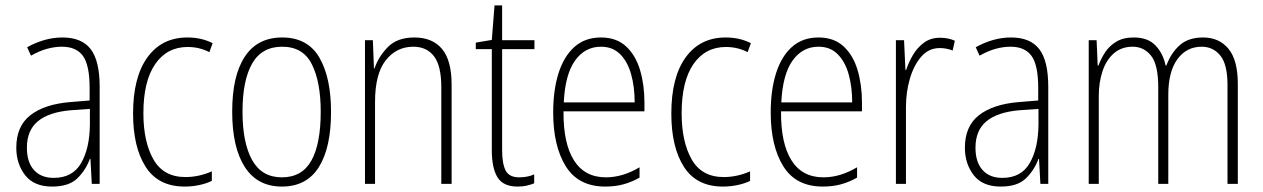

<svg xmlns="http://www.w3.org/2000/svg" viewBox="-20 -677 4650 707"><path d="M210 -539Q281 -539 314 -496Q347 -453 347 -357V0H318L313 -92H311Q296 -51 265 -20.5Q234 10 172 10Q105 10 72.5 -32Q40 -74 40 -133Q40 -212 91.5 -252.5Q143 -293 237 -301L310 -307V-353Q310 -437 285.5 -471Q261 -505 208 -505Q182 -505 154 -497.5Q126 -490 94 -472L80 -503Q110 -520 143 -529.5Q176 -539 210 -539ZM240 -271Q160 -264 119.5 -230.5Q79 -197 79 -133Q79 -80 105 -51Q131 -22 178 -22Q247 -22 278.5 -76Q310 -130 311 -218V-276Z M660 10Q563 10 516.5 -62.5Q470 -135 470 -259Q470 -393 523 -466Q576 -539 670 -539Q722 -539 763 -518L751 -485Q714 -504 671 -504Q595 -504 551.5 -441Q508 -378 508 -260Q508 -155 545 -90Q582 -25 663 -25Q712 -25 760 -46V-11Q740 -1 713.5 4.5Q687 10 660 10Z M1199 -265Q1199 -133 1154 -61.5Q1109 10 1018 10Q928 10 881.5 -62Q835 -134 835 -266Q835 -398 881.5 -468.5Q928 -539 1019 -539Q1113 -539 1156 -465Q1199 -391 1199 -265ZM873 -266Q873 -151 908.5 -87.5Q944 -24 1018 -24Q1092 -24 1126.5 -85.5Q1161 -147 1161 -266Q1161 -375 1128.5 -440Q1096 -505 1019 -505Q944 -505 908.5 -443Q873 -381 873 -266Z M1506 -539Q1572 -539 1607.5 -497Q1643 -455 1643 -365V0H1605V-356Q1605 -435 1578 -470Q1551 -505 1502 -505Q1440 -505 1400.5 -455Q1361 -405 1361 -302V0H1324V-529H1353L1357 -425H1359Q1374 -469 1408.5 -504Q1443 -539 1506 -539Z M1892 -24Q1908 -24 1922.5 -27Q1937 -30 1947 -35V-2Q1935 3 1920 6.5Q1905 10 1886 10Q1833 10 1812 -24Q1791 -58 1791 -124V-496H1732V-520L1791 -530L1801 -657H1829V-529H1948V-496H1829V-124Q1829 -74 1842 -49Q1855 -24 1892 -24Z M2193 -539Q2250 -539 2285.5 -506Q2321 -473 2337 -418.5Q2353 -364 2353 -300V-267H2055Q2054 -149 2093.5 -86.5Q2133 -24 2211 -24Q2273 -24 2335 -61V-23Q2307 -7 2276.5 1.5Q2246 10 2209 10Q2110 10 2063.5 -64.5Q2017 -139 2017 -263Q2017 -345 2036.5 -407Q2056 -469 2095 -504Q2134 -539 2193 -539ZM2193 -505Q2134 -505 2097.5 -454Q2061 -403 2056 -300H2317Q2317 -357 2304 -403.5Q2291 -450 2263.5 -477.5Q2236 -505 2193 -505Z M2642 10Q2545 10 2498.5 -62.5Q2452 -135 2452 -259Q2452 -393 2505 -466Q2558 -539 2652 -539Q2704 -539 2745 -518L2733 -485Q2696 -504 2653 -504Q2577 -504 2533.5 -441Q2490 -378 2490 -260Q2490 -155 2527 -90Q2564 -25 2645 -25Q2694 -25 2742 -46V-11Q2722 -1 2695.5 4.5Q2669 10 2642 10Z M2994 -539Q3051 -539 3086.5 -506Q3122 -473 3138 -418.5Q3154 -364 3154 -300V-267H2856Q2855 -149 2894.5 -86.5Q2934 -24 3012 -24Q3074 -24 3136 -61V-23Q3108 -7 3077.5 1.5Q3047 10 3010 10Q2911 10 2864.5 -64.5Q2818 -139 2818 -263Q2818 -345 2837.5 -407Q2857 -469 2896 -504Q2935 -539 2994 -539ZM2994 -505Q2935 -505 2898.5 -454Q2862 -403 2857 -300H3118Q3118 -357 3105 -403.5Q3092 -450 3064.5 -477.5Q3037 -505 2994 -505Z M3441 -538Q3455 -538 3469 -535.5Q3483 -533 3496 -527L3488 -491Q3478 -495 3466 -497.5Q3454 -500 3440 -500Q3400 -500 3372.5 -468.5Q3345 -437 3330.5 -387.5Q3316 -338 3316 -283V0H3279V-529H3309L3314 -420H3317Q3326 -448 3342 -475Q3358 -502 3382.5 -520Q3407 -538 3441 -538Z M3703 -539Q3774 -539 3807 -496Q3840 -453 3840 -357V0H3811L3806 -92H3804Q3789 -51 3758 -20.5Q3727 10 3665 10Q3598 10 3565.5 -32Q3533 -74 3533 -133Q3533 -212 3584.5 -252.5Q3636 -293 3730 -301L3803 -307V-353Q3803 -437 3778.5 -471Q3754 -505 3701 -505Q3675 -505 3647 -497.5Q3619 -490 3587 -472L3573 -503Q3603 -520 3636 -529.5Q3669 -539 3703 -539ZM3733 -271Q3653 -264 3612.5 -230.5Q3572 -197 3572 -133Q3572 -80 3598 -51Q3624 -22 3671 -22Q3740 -22 3771.5 -76Q3803 -130 3804 -218V-276Z M4410 -539Q4469 -539 4503.5 -497.5Q4538 -456 4538 -367V0H4500V-364Q4500 -440 4473.5 -472.5Q4447 -505 4405 -505Q4349 -505 4315.5 -459Q4282 -413 4282 -328V0H4245V-355Q4245 -439 4218.5 -472Q4192 -505 4151 -505Q4110 -505 4082 -481Q4054 -457 4040 -415.5Q4026 -374 4026 -323V0H3989V-529H4018L4022 -436H4025Q4034 -461 4049.5 -484.5Q4065 -508 4090.5 -523.5Q4116 -539 4155 -539Q4207 -539 4235 -509.5Q4263 -480 4272 -436H4275Q4292 -482 4324 -510.5Q4356 -539 4410 -539Z"/></svg>

Font: Noto Sans Arabic Cond ExtLt
Style: Regular
Weight: 200
Width: 3
Designer: Monotype Design Team, Nadine Chahine, Nizar Qandah and Khaled Hosny
Foundry: Monotype Imaging Inc.
Version: Version 2.012; ttfautohint (v1.8.4.7-5d5b)